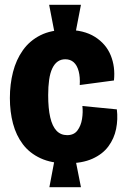

<svg xmlns="http://www.w3.org/2000/svg" viewBox="-20 -719 519 797"><path d="M207 -580 184 -699H316L293 -580ZM185 58 207 -58H293L316 58ZM258 -41Q194 -41 148.5 -62Q103 -83 75 -120Q47 -157 34 -206Q21 -255 21 -312Q21 -369 34 -420Q47 -471 75 -510.5Q103 -550 147.5 -572.5Q192 -595 256 -595Q328 -595 374 -566Q420 -537 439.5 -489.5Q459 -442 453 -385L311 -366Q313 -399 306.5 -423.5Q300 -448 286 -460.5Q272 -473 251 -473Q233 -473 219.5 -463.5Q206 -454 197 -435Q188 -416 184 -388Q180 -360 180 -324Q180 -269 188.5 -232Q197 -195 214.5 -176.5Q232 -158 259 -158Q287 -158 301.5 -177.5Q316 -197 320.5 -225Q325 -253 322 -279L465 -265Q470 -224 462 -184Q454 -144 430 -111.5Q406 -79 363.5 -60Q321 -41 258 -41Z"/></svg>

Font: Bricolage Grotesque 72pt SemiCondensed ExtraBold
Style: Regular
Weight: 800
Width: 4
Designer: Mathieu Triay
Foundry: Atelier Triay
Version: Version 1.001;gftools[0.9.33.dev8+g029e19f]